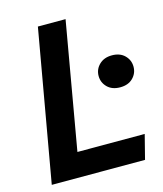

<svg xmlns="http://www.w3.org/2000/svg" viewBox="-107 -790 740 871"><g transform="rotate(-15 262.5 -355.0)"><path d="M28 0 153 -710H283L179 -114H495L466 0ZM443 -347Q405 -347 383 -369Q361 -391 361 -422Q361 -453 383.5 -475Q406 -497 443 -497Q481 -497 503 -475Q525 -453 525 -422Q525 -391 503 -369Q481 -347 443 -347Z"/></g></svg>

Font: Livvic SemiBold
Style: Italic
Weight: 600
Italic angle: -10°
Designer: Jacques Le Bailly, Baron von Fonthausen
Version: Version 1.001; ttfautohint (v1.8.2)